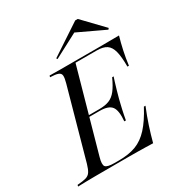

<svg xmlns="http://www.w3.org/2000/svg" viewBox="-195 -872 928 993"><g transform="rotate(-30 269.0 -376.0)"><path d="M-17.7 0 -15.3 -8.9Q18.5 -11.3 36.3 -16.5Q54 -21.8 63.3 -36.3Q72.6 -50.8 80.6 -78.2L196 -492.7Q204 -521 202.8 -535.5Q201.6 -550 186.7 -555.6Q171.8 -561.3 139.5 -562.1L141.9 -571Q163.7 -570.2 200 -570.2Q236.3 -570.2 286.3 -570.2Q327.4 -570.2 365.3 -570.2Q403.2 -570.2 437.1 -570.2Q471 -570.2 500.8 -570.6Q530.6 -571 556.5 -571Q545.2 -532.3 536.7 -492.7Q528.2 -453.2 522.6 -409.7H513.7Q513.7 -468.5 505.2 -501.2Q496.8 -533.9 476.2 -547.6Q455.6 -561.3 418.5 -561.3H291.1L155.6 -78.2Q143.5 -36.3 153.6 -23.8Q163.7 -11.3 206.5 -11.3H233.1Q292.7 -11.3 335.1 -27.4Q377.4 -43.5 412.9 -82.3Q448.4 -121 483.9 -187.9H493.5Q472.6 -137.1 457.7 -91.5Q442.7 -46 430.6 0Q409.7 -0.8 387.5 -1.2Q365.3 -1.6 341.1 -2Q316.9 -2.4 290.3 -2.4Q263.7 -2.4 234.7 -2.4Q150.8 -2.4 87.5 -2Q24.2 -1.6 -17.7 0ZM186.3 -283.1 188.7 -291.9H353.2L350.8 -283.1ZM358.1 -172.6Q363.7 -234.7 345.6 -258.9Q327.4 -283.1 275 -283.1L277.4 -291.9Q313.7 -291.9 337.5 -301.6Q361.3 -311.3 379.8 -335.1Q398.4 -358.9 417.7 -401.6H426.6Q424.2 -393.5 417.7 -374.2Q411.3 -354.8 404.8 -331Q398.4 -307.3 392.7 -287.1Q389.5 -275 386.3 -260.9Q383.1 -246.8 379.4 -231.5Q375.8 -216.1 373 -201.2Q370.2 -186.3 367.7 -172.6ZM220.2 -624.2 216.1 -630.6 399.2 -751.6H414.5L529.8 -631.5L524.2 -624.2L353.2 -704.8H373.4Z"/></g></svg>

Font: Playfair 144pt Light
Style: Italic
Weight: 300
Italic angle: -15.6°
Designer: Claus Eggers Sørensen
Foundry: Claus Eggers Sørensen
Version: Version 2.001;gftools[0.9.30]